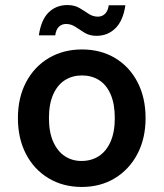

<svg xmlns="http://www.w3.org/2000/svg" viewBox="-20 -729 649 761"><path d="M304 12Q230 12 172.5 -22.5Q115 -57 83 -118.5Q51 -180 51 -261Q51 -342 83.5 -403.5Q116 -465 173.5 -499Q231 -533 305 -533Q379 -533 436 -499Q493 -465 525 -403.5Q557 -342 557 -261Q557 -180 524.5 -118.5Q492 -57 435 -22.5Q378 12 304 12ZM303 -91Q342 -91 371.5 -110Q401 -129 418 -167Q435 -205 435 -261Q435 -317 418.5 -355Q402 -393 372.5 -411.5Q343 -430 305 -430Q267 -430 237.5 -411.5Q208 -393 191 -355Q174 -317 174 -261Q174 -205 191 -167Q208 -129 237 -110Q266 -91 303 -91ZM363 -587Q335 -587 315.5 -599Q296 -611 279 -622.5Q262 -634 242 -634Q225 -634 213.5 -623Q202 -612 199 -589H134Q143 -651 173 -680Q203 -709 247 -709Q275 -709 294.5 -697.5Q314 -686 331 -674.5Q348 -663 368 -663Q385 -663 396.5 -674.5Q408 -686 411 -708H477Q468 -647 437.5 -617Q407 -587 363 -587Z"/></svg>

Font: DM Sans 10pt SemiBold
Style: Regular
Weight: 600
Version: Version 4.004;gftools[0.9.30]